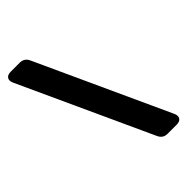

<svg xmlns="http://www.w3.org/2000/svg" viewBox="-240 -840 930 930"><g transform="rotate(-45 224.5 -375.0)"><path d="M431.6 -45.9Q440.9 -25.9 432.9 -12.9Q424.8 0 402.3 0H341.9Q325.3 0 314.3 -7.1Q303.3 -14.2 296.5 -29.3L-13.1 -704.1Q-22.4 -724.1 -14.3 -737.1Q-6.2 -750 16.2 -750H76.7Q93.3 -750 104.2 -742.9Q115.2 -735.8 122.1 -720.7Z"/></g></svg>

Font: Gyrochrome
Style: Regular
Weight: 400
Designer: David Moles
Foundry: David Moles
Version: Version 1.005;Glyphs 3.2.3 (3260)